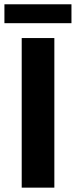

<svg xmlns="http://www.w3.org/2000/svg" viewBox="-24 -861 348 881"><path d="M75.6 0V-686.4H225.4V0ZM-3.7 -754.6V-841.3H303.9V-754.6Z"/></svg>

Font: Archivo Variable SemiBold
Style: Regular
Weight: 600
Designer: Hector Gatti
Foundry: Omnibus-Type
Version: Version 2.001